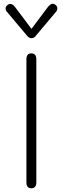

<svg xmlns="http://www.w3.org/2000/svg" viewBox="-20 -995 335 1025"><path d="M121 -22V-678Q121 -710 147 -710Q174 -710 174 -678V-22Q174 10 147 10Q121 10 121 -22ZM123 -806 17 -932Q10 -940 10 -950Q10 -961 21 -969Q27 -974 35 -974Q48 -974 60 -958L148 -841L236 -958Q250 -975 262 -975Q268 -975 275 -970Q286 -962 286 -951Q286 -940 279 -932L173 -806Q163 -791 148 -791Q135 -791 123 -806Z"/></svg>

Font: Kodchasan ExtraLight
Style: Regular
Weight: 275
Version: Version 1.000; ttfautohint (v1.6)